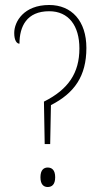

<svg xmlns="http://www.w3.org/2000/svg" viewBox="-20 -744 411 769"><path d="M156 -337 159 -167H181L184 -323C278 -371 326 -439 326 -552C326 -660 267 -724 177 -724C75 -724 37 -657 37 -612C37 -582 47 -569 58 -569C58 -638 87 -699 177 -699C255 -699 298 -641 298 -550C298 -452 254 -386 156 -337ZM171 5C187 5 201 -4 201 -34C201 -64 187 -73 171 -73C156 -73 142 -64 142 -34C142 -4 156 5 171 5Z"/></svg>

Font: Noto Serif Hebrew Condensed Thin
Style: Regular
Weight: 100
Width: 3
Designer: Monotype Design Team
Foundry: Monotype Imaging Inc.
Version: Version 2.004